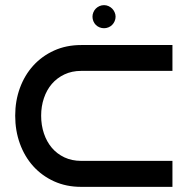

<svg xmlns="http://www.w3.org/2000/svg" viewBox="-20 -727 730 747"><path d="M650.9 0H295.9Q237.8 0 190.4 -21.5Q143.1 -43 109.4 -80.3Q75.7 -117.7 57.4 -168.2Q39.1 -218.8 39.1 -276.9Q39.1 -334.5 57.4 -384.5Q75.7 -434.6 109.4 -471.7Q143.1 -508.8 190.4 -530.3Q237.8 -551.8 295.9 -551.8H650.9V-451.2H295.9Q259.8 -451.2 230.7 -437.5Q201.7 -423.8 181.6 -400.4Q161.6 -377 150.9 -345.2Q140.1 -313.5 140.1 -276.9Q140.1 -239.7 150.9 -207.8Q161.6 -175.8 181.6 -152.1Q201.7 -128.4 230.7 -114.7Q259.8 -101.1 295.9 -101.1H650.9ZM429.7 -662.1Q429.7 -652.8 426 -644.5Q422.4 -636.2 416.3 -630.1Q410.2 -624 401.9 -620.6Q393.6 -617.2 384.8 -617.2Q375.5 -617.2 367.2 -620.6Q358.9 -624 352.8 -630.1Q346.7 -636.2 343.3 -644.5Q339.8 -652.8 339.8 -662.1Q339.8 -670.9 343.3 -679.2Q346.7 -687.5 352.8 -693.6Q358.9 -699.7 367.2 -703.4Q375.5 -707 384.8 -707Q393.6 -707 401.9 -703.4Q410.2 -699.7 416.3 -693.6Q422.4 -687.5 426 -679.2Q429.7 -670.9 429.7 -662.1Z"/></svg>

Font: Bruno Ace SC
Style: Regular
Weight: 400
Designer: Astigmatic (AOETI)
Foundry: Astigmatic (AOETI)
Version: Version 1.000